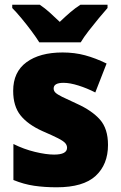

<svg xmlns="http://www.w3.org/2000/svg" viewBox="-20 -786 513 816"><path d="M439 -170Q439 -87 386.5 -38.5Q334 10 221 10Q169 10 125 3.5Q81 -3 37 -21V-174Q81 -152 128.5 -140.5Q176 -129 210 -129Q265 -129 265 -158Q265 -169 257 -178Q249 -187 226.5 -198.5Q204 -210 160 -229Q98 -257 67 -296Q36 -335 36 -400Q36 -480 92.5 -521.5Q149 -563 246 -563Q297 -563 341.5 -551Q386 -539 433 -516L385 -393Q350 -411 313.5 -422.5Q277 -434 250 -434Q208 -434 208 -410Q208 -400 215.5 -392.5Q223 -385 244 -374.5Q265 -364 307 -345Q371 -316 405 -277.5Q439 -239 439 -170ZM147 -606Q134 -627 113.5 -654.5Q93 -682 71 -708.5Q49 -735 32 -752V-766H149Q171 -751 190.5 -733.5Q210 -716 234 -693Q258 -716 279 -734Q300 -752 322 -766H437V-752Q421 -734 399.5 -708Q378 -682 357 -655Q336 -628 323 -606Z"/></svg>

Font: Noto Sans Ethiopic SemiCondensed Black
Style: Regular
Weight: 900
Width: 4
Designer: Monotype Design Team
Foundry: Monotype Imaging Inc.
Version: Version 2.102; ttfautohint (v1.8.4.7-5d5b)